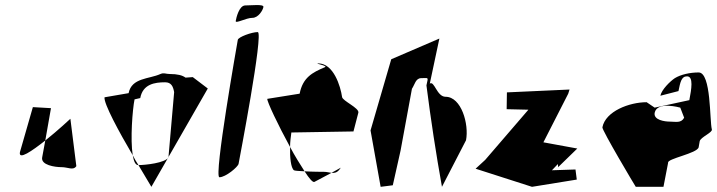

<svg xmlns="http://www.w3.org/2000/svg" viewBox="-20 -722 2771 742"><path d="M57 -134C51 -102 103 -138 155 -179L177 -304L107 -308ZM155 -179 143 -114C137 -84 192 -76 218 -76C243 -76 263 -62 275 -80L252 -263C252 -263 204 -218 155 -179Z M384 -346C380 -323 440 -212 493 -122C483 -183 492 -299 500 -338L522 -343C532 -397 578 -404 618 -404C642 -404 649 -388 653 -366L631 -114C619 -92 540 -84 515 -84C544 -36 565 0 565 0L783 -380L725 -424L697 -422C685 -431 666 -436 636 -436C620 -436 614 -442 600 -436C556 -416 489 -422 477 -362ZM493 -122C497 -99 503 -84 514 -84H515C507 -96 500 -108 493 -122Z M891 -641C889 -629 931 -653 955 -653C979 -653 996 -683 998 -695C1000 -707 952 -701 928 -701C904 -701 893 -653 891 -641ZM899 -568C897 -556 805 -37 828 -37C852 -37 900 -77 902 -89C904 -101 1000 -598 976 -598C953 -598 901 -579 899 -568Z M1013 -340C1011 -331 1055 -238 1101 -154C1101 -174 1104 -195 1106 -210L1346 -214L1365 -287C1368 -305 1304 -332 1302 -347C1296 -389 1269 -477 1210 -477C1191 -477 1251 -468 1235 -462C1187 -442 1150 -422 1138 -360ZM1101 -154C1100 -114 1104 -73 1116 -64C1119 -62 1136 -61 1157 -60C1141 -85 1120 -118 1101 -154ZM1157 -60C1175 -32 1189 -16 1195 -19L1261 -54C1252 -55 1243 -58 1231 -58C1225 -58 1188 -58 1157 -60ZM1261 -54C1275 -53 1285 -55 1297 -74Z M1412 -218 1451 0 1498 -6 1528 -140 1572 -379C1583 -395 1586 -420 1608 -420C1638 -420 1635 -426 1628 -392C1645 -259 1665 -128 1688 0L1781 -180C1793 -242 1763 -348 1702 -348C1668 -348 1659 -411 1641 -399L1678 -573L1492 -493Z M1818 -70 2036 0 2209 -28 2204 -67 2113 -64 2136 -88 2137 -76 2211 -148 2080 -172 2176 -360 2181 -376 1939 -365 1938 -300 2022 -298 1855 -104Z M2308 -230C2306 -219 2434 -4 2437 0H2544L2562 -93C2557 -109 2675 -129 2680 -153L2684 -176C2687 -192 2735 -210 2731 -222C2722 -256 2729 -442 2680 -442C2646 -442 2611 -434 2588 -420C2570 -408 2537 -376 2532 -352L2602 -370C2609 -404 2613 -427 2635 -427C2661 -427 2652 -377 2644 -335L2510 -306L2479 -327C2412 -327 2320 -292 2308 -230ZM2510 -286C2519 -332 2609 -306 2609 -306L2624 -267C2612 -245 2591 -252 2569 -252C2549 -252 2505 -258 2510 -286Z"/></svg>

Font: Corrode
Style: Ita
Weight: 400
Designer: Mew Too
Version: Version 0.532